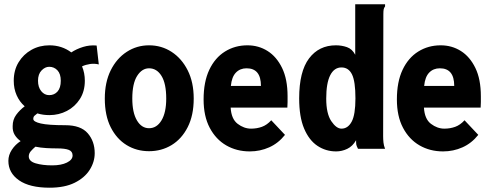

<svg xmlns="http://www.w3.org/2000/svg" viewBox="-20 -693 2290 894"><path d="M210 -157Q180 -157 154 -165Q146 -159 140.5 -154Q135 -149 135 -139Q135 -126 170 -118Q205 -110 284 -110Q356 -110 388.5 -72.5Q421 -35 421 20Q421 61 397.5 98Q374 135 327.5 158Q281 181 211 181Q118 181 68.5 146.5Q19 112 19 56Q19 29 35 4.5Q51 -20 76 -36Q59 -48 48.5 -65Q38 -82 39 -106Q39 -136 55.5 -158.5Q72 -181 95 -198Q71 -219 57.5 -249.5Q44 -280 44 -317Q44 -366 66.5 -403Q89 -440 126.5 -461Q164 -482 210 -482Q268 -482 312 -449Q336 -465 367 -474.5Q398 -484 430 -481L440 -393Q420 -398 399.5 -395Q379 -392 362 -384Q375 -353 375 -317Q375 -268 352 -232Q329 -196 291.5 -176.5Q254 -157 210 -157ZM209 -250Q233 -250 248 -267Q263 -284 263 -317Q263 -349 247.5 -365.5Q232 -382 209 -382Q190 -382 173.5 -365Q157 -348 157 -317Q157 -287 172 -268.5Q187 -250 209 -250ZM114 35Q114 58 146 67.5Q178 77 223 77Q265 77 291.5 64Q318 51 318 31Q318 12 300.5 5Q283 -2 247 -2Q222 -2 195.5 -3.5Q169 -5 145 -10Q133 0 123.5 11Q114 22 114 35Z M674 11Q616 11 569.5 -17.5Q523 -46 495.5 -100.5Q468 -155 468 -234Q468 -310 495.5 -365.5Q523 -421 570 -451.5Q617 -482 674 -482Q732 -482 779 -451.5Q826 -421 854 -365.5Q882 -310 882 -234Q882 -156 854 -101Q826 -46 779 -17.5Q732 11 674 11ZM674 -96Q710 -96 732 -132.5Q754 -169 754 -234Q754 -304 732 -339.5Q710 -375 674 -375Q641 -375 618.5 -339.5Q596 -304 596 -234Q596 -169 617.5 -132.5Q639 -96 674 -96Z M1143 12Q1082 12 1033.5 -16Q985 -44 956.5 -98Q928 -152 928 -230Q928 -312 954.5 -368Q981 -424 1027.5 -453Q1074 -482 1132 -482Q1184 -482 1226 -455.5Q1268 -429 1293.5 -376.5Q1319 -324 1319 -245Q1319 -234 1319 -218Q1319 -202 1318 -192H1054Q1057 -139 1086.5 -116.5Q1116 -94 1149 -94Q1176 -94 1199.5 -102.5Q1223 -111 1243 -133L1307 -65Q1276 -26 1233.5 -7Q1191 12 1143 12ZM1055 -293H1195Q1195 -375 1128 -375Q1098 -375 1078.5 -355Q1059 -335 1055 -293Z M1545 12Q1497 12 1458 -14Q1419 -40 1396 -94.5Q1373 -149 1373 -235Q1373 -360 1419 -421Q1465 -482 1544 -482Q1571 -482 1595.5 -473.5Q1620 -465 1634 -438V-673H1773V-663Q1768 -657 1766.5 -649.5Q1765 -642 1765 -626L1764 -59Q1764 -44 1765.5 -29.5Q1767 -15 1773 0H1647Q1640 -14 1639 -19.5Q1638 -25 1638 -40Q1622 -12 1597 0Q1572 12 1545 12ZM1570 -94Q1600 -94 1617.5 -126.5Q1635 -159 1635 -235Q1635 -314 1619 -346.5Q1603 -379 1570 -379Q1536 -379 1517.5 -342.5Q1499 -306 1499 -234Q1499 -164 1522.5 -129Q1546 -94 1570 -94Z M2043 12Q1982 12 1933.5 -16Q1885 -44 1856.5 -98Q1828 -152 1828 -230Q1828 -312 1854.5 -368Q1881 -424 1927.5 -453Q1974 -482 2032 -482Q2084 -482 2126 -455.5Q2168 -429 2193.5 -376.5Q2219 -324 2219 -245Q2219 -234 2219 -218Q2219 -202 2218 -192H1954Q1957 -139 1986.5 -116.5Q2016 -94 2049 -94Q2076 -94 2099.5 -102.5Q2123 -111 2143 -133L2207 -65Q2176 -26 2133.5 -7Q2091 12 2043 12ZM1955 -293H2095Q2095 -375 2028 -375Q1998 -375 1978.5 -355Q1959 -335 1955 -293Z"/></svg>

Font: Inconsolata SemiCondensed Black
Style: Regular
Weight: 900
Width: 4
Monospace: yes
Designer: Raph Levien, Cyreal, Brenton Simpson
Foundry: Raph Levien, Cyreal, Google
Version: Version 3.001; ttfautohint (v1.8.2.53-6de2)